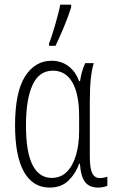

<svg xmlns="http://www.w3.org/2000/svg" viewBox="-20 -805 495 834"><path d="M195.8 9.8Q122.6 9.8 84 -58.8Q45.4 -127.4 45.4 -260.7Q45.4 -404.3 88.6 -472.7Q131.8 -541 204.1 -541Q246.1 -541 277.3 -517.6Q308.6 -494.1 323.2 -452.6H327.6Q330.6 -472.2 335.9 -491.9Q341.3 -511.7 350.1 -530.8H387.2Q378.9 -503.4 374.5 -463.4Q370.1 -423.3 370.1 -360.4V-127Q370.1 -73.7 380.6 -52.7Q391.1 -31.7 413.1 -31.7Q431.2 -31.7 446.3 -37.6V2Q440.4 4.9 429.7 7.3Q418.9 9.8 405.8 9.8Q368.7 9.8 349.9 -13.9Q331.1 -37.6 327.1 -93.8H323.7Q309.6 -52.7 278.3 -21.5Q247.1 9.8 195.8 9.8ZM204.6 -32.2Q244.6 -32.2 271 -59.3Q297.4 -86.4 310.5 -132.6Q323.7 -178.7 323.7 -234.9V-299.3Q323.7 -396.5 294.4 -447.3Q265.1 -498 209.5 -498Q149.9 -498 121.3 -435.8Q92.8 -373.5 92.8 -260.3Q92.8 -144.5 121.3 -88.4Q149.9 -32.2 204.6 -32.2ZM192.9 -606V-616.2Q198.2 -628.9 205.6 -651.1Q212.9 -673.3 220.2 -699Q227.5 -724.6 233.4 -747.6Q239.3 -770.5 241.7 -784.7H289.1V-773.4Q277.3 -734.9 257.8 -688.2Q238.3 -641.6 221.2 -606Z"/></svg>

Font: Open Sans Condensed Light
Style: Regular
Weight: 300
Width: 3
Designer: Monotype Design Team
Foundry: Monotype Imaging Inc.
Version: Version 3.003; ttfautohint (v1.8.4)